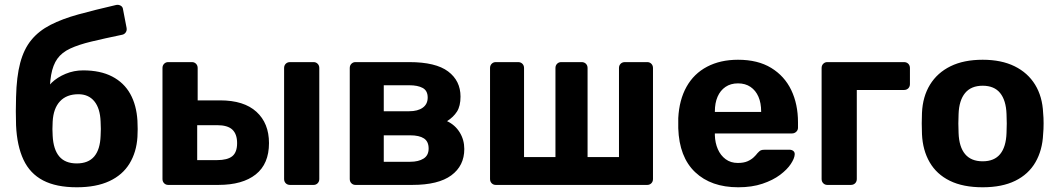

<svg xmlns="http://www.w3.org/2000/svg" viewBox="-20 -783 4481 813"><path d="M305 10Q218 10 162.5 -19Q107 -48 79.5 -106.5Q52 -165 48 -252Q47 -281 47 -312Q47 -343 48 -372Q50 -458 65.5 -516.5Q81 -575 112.5 -613.5Q144 -652 193.5 -677.5Q243 -703 312 -722Q381 -741 472 -762Q482 -764 491 -759Q500 -754 501 -743L516 -665Q518 -654 512.5 -646Q507 -638 498 -636Q421 -620 367 -607Q313 -594 277.5 -577.5Q242 -561 223 -534.5Q204 -508 196.5 -465.5Q189 -423 191 -358L168 -381Q175 -410 199 -433Q223 -456 258 -470.5Q293 -485 332 -485Q405 -485 455 -459Q505 -433 531.5 -385.5Q558 -338 562 -272Q564 -235 562 -203Q558 -139 528.5 -90.5Q499 -42 443 -16Q387 10 305 10ZM305 -91Q354 -91 379 -120.5Q404 -150 406 -208Q407 -219 407 -236.5Q407 -254 406 -268Q404 -324 379.5 -354Q355 -384 312 -384Q262 -384 234 -354Q206 -324 203 -268Q202 -254 202 -236.5Q202 -219 203 -208Q206 -150 231 -120.5Q256 -91 305 -91Z M692 0Q682 0 675 -7Q668 -14 668 -25V-495Q668 -506 675 -513Q682 -520 692 -520H793Q803 -520 810 -513Q817 -506 817 -495V-358H912Q1013 -358 1066 -309.5Q1119 -261 1119 -177Q1119 -89 1063 -44.5Q1007 0 905 0ZM815 -105H899Q943 -105 963.5 -121.5Q984 -138 984 -177Q984 -215 964 -234Q944 -253 899 -253H815ZM1208 0Q1197 0 1190 -7Q1183 -14 1183 -25V-495Q1183 -506 1190 -513Q1197 -520 1208 -520H1308Q1318 -520 1325 -513Q1332 -506 1332 -495V-25Q1332 -14 1325 -7Q1318 0 1308 0Z M1485 0Q1475 0 1468 -7Q1461 -14 1461 -25V-495Q1461 -506 1468 -513Q1475 -520 1485 -520H1713Q1825 -520 1877.5 -480.5Q1930 -441 1930 -374Q1930 -334 1915 -310.5Q1900 -287 1873 -270Q1907 -254 1926.5 -222.5Q1946 -191 1946 -152Q1946 -81 1891 -40.5Q1836 0 1726 0ZM1605 -98H1717Q1752 -98 1773.5 -111.5Q1795 -125 1795 -154Q1795 -184 1775 -197Q1755 -210 1717 -210H1605ZM1605 -312H1713Q1749 -312 1770 -327Q1791 -342 1791 -370Q1791 -399 1770 -410.5Q1749 -422 1713 -422H1605Z M2079 0Q2069 0 2062 -7Q2055 -14 2055 -25V-495Q2055 -506 2062 -513Q2069 -520 2079 -520H2174Q2185 -520 2192 -513Q2199 -506 2199 -495V-118H2332V-495Q2332 -506 2339 -513Q2346 -520 2356 -520H2443Q2454 -520 2461 -513Q2468 -506 2468 -495V-118H2601V-495Q2601 -506 2608 -513Q2615 -520 2626 -520H2721Q2731 -520 2738 -513Q2745 -506 2745 -495V-25Q2745 -14 2738 -7Q2731 0 2721 0Z M3106 10Q2991 10 2923.5 -54Q2856 -118 2852 -240Q2852 -248 2852 -261.5Q2852 -275 2852 -283Q2856 -360 2887 -415.5Q2918 -471 2974 -500.5Q3030 -530 3105 -530Q3189 -530 3245.5 -495.5Q3302 -461 3330.5 -401.5Q3359 -342 3359 -265V-242Q3359 -232 3351.5 -225Q3344 -218 3334 -218H3007Q3007 -217 3007 -214.5Q3007 -212 3007 -210Q3008 -178 3019.5 -151.5Q3031 -125 3052.5 -109Q3074 -93 3104 -93Q3129 -93 3145 -100Q3161 -107 3171.5 -117Q3182 -127 3187 -134Q3196 -144 3201.5 -146.5Q3207 -149 3219 -149H3323Q3333 -149 3339.5 -143.5Q3346 -138 3345 -128Q3344 -112 3328.5 -88.5Q3313 -65 3283 -42.5Q3253 -20 3208.5 -5Q3164 10 3106 10ZM3007 -309H3203V-311Q3203 -347 3191.5 -373.5Q3180 -400 3158 -415Q3136 -430 3105 -430Q3074 -430 3052 -415Q3030 -400 3018.5 -373.5Q3007 -347 3007 -311Z M3483 0Q3473 0 3466 -7Q3459 -14 3459 -25V-495Q3459 -506 3466 -513Q3473 -520 3483 -520H3808Q3819 -520 3826 -513Q3833 -506 3833 -495V-427Q3833 -416 3826 -409Q3819 -402 3808 -402H3608V-25Q3608 -14 3601 -7Q3594 0 3583 0Z M4141 10Q4058 10 4002 -17.5Q3946 -45 3916.5 -96Q3887 -147 3884 -215Q3883 -235 3883 -260.5Q3883 -286 3884 -305Q3887 -374 3918 -424.5Q3949 -475 4005 -502.5Q4061 -530 4141 -530Q4220 -530 4276 -502.5Q4332 -475 4363 -424.5Q4394 -374 4397 -305Q4399 -286 4399 -260.5Q4399 -235 4397 -215Q4394 -147 4364.5 -96Q4335 -45 4279 -17.5Q4223 10 4141 10ZM4141 -100Q4190 -100 4215 -130.5Q4240 -161 4242 -220Q4243 -235 4243 -260Q4243 -285 4242 -300Q4240 -358 4215 -389Q4190 -420 4141 -420Q4092 -420 4066.5 -389Q4041 -358 4039 -300Q4038 -285 4038 -260Q4038 -235 4039 -220Q4041 -161 4066.5 -130.5Q4092 -100 4141 -100Z"/></svg>

Font: Rubik SemiBold
Style: Regular
Weight: 600
Designer: Hubert and Fischer
Foundry: Hubert and Fischer
Version: Version 2.300;gftools[0.9.30]